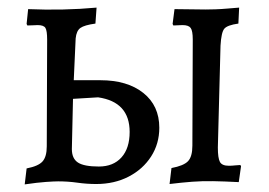

<svg xmlns="http://www.w3.org/2000/svg" viewBox="-20 -477 707 505"><path d="M233 7Q208 7 183.5 3.5Q159 0 133 0Q123 0 101 1.5Q79 3 45 8L50 -34Q81 -40 92 -52.5Q103 -65 103 -92L104 -373Q104 -396 99.5 -403.5Q95 -411 79 -411Q75 -411 67.5 -410.5Q60 -410 52 -410L50 -414L54 -453Q100 -451 145.5 -452Q191 -453 234 -457L231 -415Q202 -411 191.5 -403.5Q181 -396 179 -376L174 -266H244Q315 -266 357 -232.5Q399 -199 399 -141Q399 -99 377.5 -65.5Q356 -32 318.5 -12.5Q281 7 233 7ZM240 -39Q278 -39 299.5 -63Q321 -87 321 -130Q321 -209 238 -221L172 -217L169 -85Q169 -60 185 -49.5Q201 -39 240 -39ZM426 7 431 -35Q463 -41 474.5 -53Q486 -65 486 -94L487 -373Q487 -396 481.5 -403.5Q476 -411 460 -411Q455 -411 448 -410.5Q441 -410 436 -410L434 -414L439 -453Q456 -453 480.5 -452.5Q505 -452 521 -452Q531 -452 546.5 -452.5Q562 -453 578.5 -454.5Q595 -456 609 -457L607 -415Q578 -411 570 -401.5Q562 -392 560 -357L553 -89Q553 -61 558.5 -51Q564 -41 582 -41Q590 -41 598.5 -42Q607 -43 612 -43L614 -40L608 2Q569 0 540.5 -0.5Q512 -1 485.5 1Q459 3 426 7Z"/></svg>

Font: Alegreya
Style: Regular
Weight: 400
Designer: Juan Pablo del Peral
Foundry: Huerta Tipografica
Version: Version 2.009